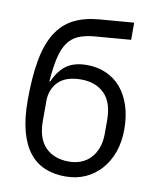

<svg xmlns="http://www.w3.org/2000/svg" viewBox="-85 -814 734 893"><g transform="rotate(10 282.0 -368.0)"><path d="M284 12Q230 12 187 -6Q144 -24 114 -62Q84 -100 67.5 -160.5Q51 -221 51 -307Q51 -418 65.5 -497Q80 -576 112 -627Q144 -678 193.5 -703.5Q243 -729 314 -735L476 -748V-667L304 -653Q260 -649 230 -636Q200 -623 180.5 -595.5Q161 -568 150.5 -523Q140 -478 135 -411H139Q162 -464 198.5 -490Q235 -516 295 -516Q344 -516 385 -498Q426 -480 455 -446.5Q484 -413 500.5 -363.5Q517 -314 517 -251Q517 -192 500 -144Q483 -96 452 -61Q421 -26 378.5 -7Q336 12 284 12ZM288 -59Q319 -59 345 -69Q371 -79 390 -99Q409 -119 420 -148Q431 -177 431 -216V-279Q431 -363 390 -404Q349 -445 280 -445Q208 -445 172.5 -409.5Q137 -374 137 -317V-225Q137 -141 178 -100Q219 -59 288 -59Z"/></g></svg>

Font: IBM Plex Sans
Style: Regular
Weight: 400
Designer: Mike Abbink, Paul van der Laan, Pieter van Rosmalen
Foundry: Bold Monday
Version: Version 3.005